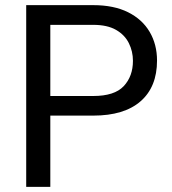

<svg xmlns="http://www.w3.org/2000/svg" viewBox="-20 -731 671 751"><path d="M344.7 -278.8H176.8V0H82.5V-710.9H344.7Q425.3 -710.9 481 -683.1Q536.6 -655.3 565.4 -606.2Q594.2 -557.1 594.2 -494.1Q594.2 -391.1 530 -335Q465.8 -278.8 344.7 -278.8ZM344.7 -633.8H176.8V-355.5H344.7Q427.7 -355.5 463.9 -394Q500 -432.6 500 -493.2Q500 -529.8 484.1 -562Q468.3 -594.2 434.1 -614Q399.9 -633.8 344.7 -633.8Z"/></svg>

Font: Vazirmatn RD FD
Style: Regular
Weight: 400
Designer: Saber Rastikerdar
Foundry: Saber Rastikerdar
Version: Version 33.003